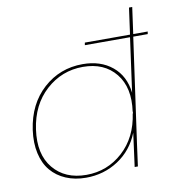

<svg xmlns="http://www.w3.org/2000/svg" viewBox="-83 -804 812 887"><g transform="rotate(-10 323.5 -360.0)"><path d="M647 -606 645 -594.2H577.1L507.8 -101.1L494.1 0H479L500 -157.2Q468.8 -78.6 401.4 -34.4Q334 9.8 250 9.8Q197.8 9.8 155.8 -8.1Q113.8 -25.9 86.2 -58.8Q58.6 -91.8 47.6 -140.9Q36.6 -189.9 44.9 -250Q62 -369.6 139.6 -439.7Q217.3 -509.8 324.2 -509.8Q408.2 -509.8 462.9 -464.8Q517.6 -419.9 526.9 -339.8L562 -594.2H350.1L352.1 -606H564L581.1 -730H596.2L579.1 -606ZM60.1 -250Q43.9 -135.7 98.9 -69.3Q153.8 -2.9 253.9 -2.9Q352.1 -2.9 424.8 -68.8Q497.6 -134.8 513.2 -246.1L514.2 -244.1L515.1 -253.9L514.2 -252.9Q530.3 -364.3 476.6 -430.7Q422.9 -497.1 323.2 -497.1Q224.1 -497.1 150.1 -430.2Q76.2 -363.3 60.1 -250Z"/></g></svg>

Font: Human Sans Thin
Style: Italic
Weight: 100
Italic angle: -8°
Designer: Tim Radville
Foundry: Continuum
Version: Version 1.000;FEAKit 1.0